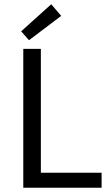

<svg xmlns="http://www.w3.org/2000/svg" viewBox="-20 -887 526 907"><path d="M90 0H460V-71H173V-656H90ZM117 -697 269 -812 222 -867 80 -739Z"/></svg>

Font: Giro Sans Regular
Style: Regular
Weight: 400
Designer: Paul D. Hunt
Foundry: Adobe Systems Incorporated
Version: Version 1.000;PS 1.0;hotconv 1.0.88;makeotf.lib2.5.647800